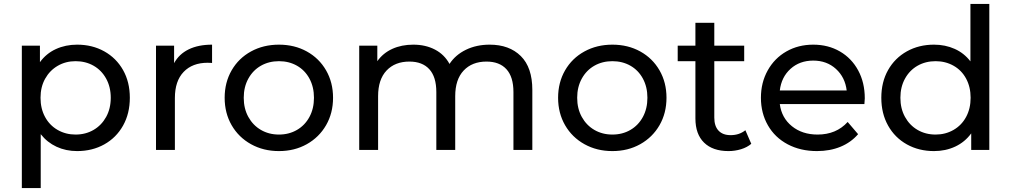

<svg xmlns="http://www.w3.org/2000/svg" viewBox="-20 -762 5140 976"><path d="M640 -265Q640 -185 605.5 -123.5Q571 -62 510 -28Q449 6 372 6Q315 6 267.5 -16Q220 -38 187 -80V194H91V-530H183V-446Q215 -490 264 -512.5Q313 -535 372 -535Q449 -535 510 -501Q571 -467 605.5 -406Q640 -345 640 -265ZM543 -265Q543 -320 519.5 -362.5Q496 -405 455.5 -428Q415 -451 364 -451Q314 -451 273.5 -427.5Q233 -404 209.5 -362Q186 -320 186 -265Q186 -210 209 -167.5Q232 -125 273 -101.5Q314 -78 364 -78Q415 -78 455.5 -101.5Q496 -125 519.5 -167.5Q543 -210 543 -265Z M1058 -535V-442Q1050 -443 1036 -443Q958 -443 913.5 -396.5Q869 -350 869 -264V0H773V-530H865V-441Q890 -487 939 -511Q988 -535 1058 -535Z M1122 -265Q1122 -343 1157.5 -404.5Q1193 -466 1256 -500.5Q1319 -535 1398 -535Q1477 -535 1539.5 -500.5Q1602 -466 1637.5 -404.5Q1673 -343 1673 -265Q1673 -187 1637.5 -125.5Q1602 -64 1539.5 -29Q1477 6 1398 6Q1319 6 1256 -29Q1193 -64 1157.5 -125.5Q1122 -187 1122 -265ZM1576 -265Q1576 -320 1553 -362.5Q1530 -405 1489.5 -428Q1449 -451 1398 -451Q1347 -451 1306.5 -428Q1266 -405 1242.5 -362.5Q1219 -320 1219 -265Q1219 -210 1242.5 -167.5Q1266 -125 1306.5 -101.5Q1347 -78 1398 -78Q1449 -78 1489.5 -101.5Q1530 -125 1553 -167.5Q1576 -210 1576 -265Z M2686 -305V0H2590V-294Q2590 -371 2554.5 -410Q2519 -449 2453 -449Q2380 -449 2337 -403.5Q2294 -358 2294 -273V0H2198V-294Q2198 -371 2162.5 -410Q2127 -449 2061 -449Q1988 -449 1945 -403.5Q1902 -358 1902 -273V0H1806V-530H1898V-451Q1927 -492 1974 -513.5Q2021 -535 2081 -535Q2143 -535 2191 -510Q2239 -485 2265 -437Q2295 -483 2348.5 -509Q2402 -535 2469 -535Q2569 -535 2627.5 -477Q2686 -419 2686 -305Z M2817 -265Q2817 -343 2852.5 -404.5Q2888 -466 2951 -500.5Q3014 -535 3093 -535Q3172 -535 3234.5 -500.5Q3297 -466 3332.5 -404.5Q3368 -343 3368 -265Q3368 -187 3332.5 -125.5Q3297 -64 3234.5 -29Q3172 6 3093 6Q3014 6 2951 -29Q2888 -64 2852.5 -125.5Q2817 -187 2817 -265ZM3271 -265Q3271 -320 3248 -362.5Q3225 -405 3184.5 -428Q3144 -451 3093 -451Q3042 -451 3001.5 -428Q2961 -405 2937.5 -362.5Q2914 -320 2914 -265Q2914 -210 2937.5 -167.5Q2961 -125 3001.5 -101.5Q3042 -78 3093 -78Q3144 -78 3184.5 -101.5Q3225 -125 3248 -167.5Q3271 -210 3271 -265Z M3799 -31Q3778 -13 3747 -3.5Q3716 6 3683 6Q3603 6 3559 -37Q3515 -80 3515 -160V-451H3425V-530H3515V-646H3611V-530H3763V-451H3611V-164Q3611 -121 3632.5 -98Q3654 -75 3694 -75Q3738 -75 3769 -100Z M4374 -233H3944Q3953 -163 4005.5 -120.5Q4058 -78 4136 -78Q4231 -78 4289 -142L4342 -80Q4306 -38 4252.5 -16Q4199 6 4133 6Q4049 6 3984 -28.5Q3919 -63 3883.5 -125Q3848 -187 3848 -265Q3848 -342 3882.5 -404Q3917 -466 3977.5 -500.5Q4038 -535 4114 -535Q4190 -535 4249.5 -500.5Q4309 -466 4342.5 -404Q4376 -342 4376 -262Q4376 -251 4374 -233ZM3944 -302H4284Q4276 -369 4229.5 -411.5Q4183 -454 4114 -454Q4045 -454 3998.5 -412Q3952 -370 3944 -302Z M5009 -742V0H4917V-84Q4885 -40 4836 -17Q4787 6 4728 6Q4651 6 4590 -28Q4529 -62 4494.5 -123.5Q4460 -185 4460 -265Q4460 -345 4494.5 -406Q4529 -467 4590 -501Q4651 -535 4728 -535Q4785 -535 4833 -513.5Q4881 -492 4913 -450V-742ZM4914 -265Q4914 -320 4891 -362.5Q4868 -405 4827 -428Q4786 -451 4736 -451Q4685 -451 4644.5 -428Q4604 -405 4580.5 -362.5Q4557 -320 4557 -265Q4557 -210 4580.5 -167.5Q4604 -125 4644.5 -101.5Q4685 -78 4736 -78Q4786 -78 4827 -101.5Q4868 -125 4891 -167.5Q4914 -210 4914 -265Z"/></svg>

Font: Idrija
Style: Regular
Weight: 500
Designer: Julieta Ulanovsky
Foundry: Julieta Ulanovsky
Version: Version 7.200